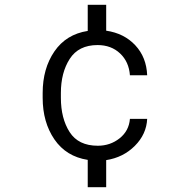

<svg xmlns="http://www.w3.org/2000/svg" viewBox="-20 -661 791 801"><path d="M522 -165H594Q591 -101 542.5 -52.5Q494 -4 423 7V120H346V6Q256 -8 207 -79.5Q158 -151 158 -253V-273Q158 -375 207 -446.5Q256 -518 346 -532V-641H423V-533Q498 -522 544.5 -472Q591 -422 594 -347H522Q518 -403 481 -438Q444 -473 387 -473Q308 -473 271 -415.5Q234 -358 234 -273V-253Q234 -167 270.5 -110Q307 -53 388 -53Q440 -53 479 -84Q518 -115 522 -165Z"/></svg>

Font: Freesentation 4 Regular
Style: Regular
Weight: 400
Designer: glyphs from Roboto by Christian Robertson / Hangul glyphs from Noto Sans CJK(Source Han Sans) by Jang Soo-young and Kang
Foundry: PT&
Version: Version 2.001